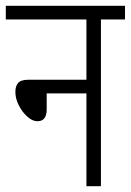

<svg xmlns="http://www.w3.org/2000/svg" viewBox="-20 -642 451 662"><path d="M0 -622H411V-575H328V0H278V-320H141V-265Q141 -224 109 -224Q92 -224 74.5 -239.5Q57 -255 45 -278.5Q33 -302 33 -325Q33 -345 42.5 -356Q52 -367 78 -367H278V-575H0Z"/></svg>

Font: Noto Sans ExtraCondensed Light
Style: Regular
Weight: 300
Width: 2
Designer: Monotype Design Team
Foundry: Monotype Imaging Inc.
Version: Version 2.013; ttfautohint (v1.8.4.7-5d5b)